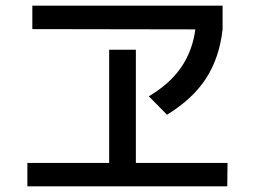

<svg xmlns="http://www.w3.org/2000/svg" viewBox="-20 -695 904 681"><path d="M77.1 -117.2H367.2V-518.6H461.9V-117.2H787.1L786.1 -34.2H77.1ZM94.7 -674.8H769.5V-590.8Q758.3 -490.2 710.9 -417Q663.6 -343.8 572.3 -288.1L507.8 -353.5Q581.1 -396.5 621.8 -455.1Q662.6 -513.7 672.9 -590.8L94.7 -591.8Z"/></svg>

Font: Pretendard GOV Medium
Style: Regular
Weight: 500
Designer: Base glyphs from Inter by Rasmus Andersson; Hangeul glyphs from Noto Sans CJK(Source Han Sans) by Jang Soo-young and Kan
Foundry: Kil Hyung-jin
Version: Version 1.309